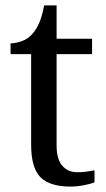

<svg xmlns="http://www.w3.org/2000/svg" viewBox="-20 -679 392 709"><path d="M240 10Q164 10 129.5 -24.5Q95 -59 95 -145V-479H19V-519Q37 -519 59 -526.5Q81 -534 97 -551Q114 -569 125 -595Q136 -621 143 -659H189V-536H320V-479H189V-142Q189 -91 210 -67Q231 -43 265 -43Q283 -43 298 -45Q313 -47 329 -50V-6Q316 0 290 5Q264 10 240 10Z"/></svg>

Font: Noto Serif Lao
Style: Regular
Weight: 400
Designer: Monotype Design Team
Foundry: Monotype Imaging Inc.
Version: Version 2.003